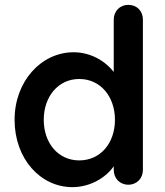

<svg xmlns="http://www.w3.org/2000/svg" viewBox="-20 -760 678 790"><path d="M448 -61C448 -26 473 0 508 0C543 0 568 -26 568 -61V-679C568 -715 543 -740 508 -740C473 -740 448 -714 448 -679V-464C413 -509 353 -545 283 -545C150 -545 40 -426 40 -267C40 -107 146 10 278 10C350 10 415 -28 448 -76ZM160 -267C160 -362 219 -435 306 -435C394 -435 453 -362 453 -267C453 -172 394 -100 306 -100C219 -100 160 -172 160 -267Z"/></svg>

Font: Hotpoint
Style: Bold
Weight: 700
Designer: Andrew Paglinawan, Luciano Perondi, Riccardo Olocco
Foundry: CAST Cooperativa Anonima Servizi Tipografici
Version: Version 1.000;PS 2.1;hotconv 16.6.51;makeotf.lib2.5.65220